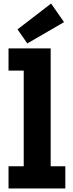

<svg xmlns="http://www.w3.org/2000/svg" viewBox="-20 -1063 411 1083"><path d="M265.8 -125.2H348.5V0H28.1V-125.2H113.8V-664.8H28.1V-790H265.8ZM268.1 -1043 341.3 -938.2 134.1 -818 78.8 -897.3Z"/></svg>

Font: Hepta Slab ExtraLight
Style: Regular
Weight: 200
Designer: Michael LaGattuta
Foundry: Michael LaGattuta
Version: Version 1.100